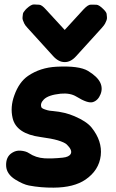

<svg xmlns="http://www.w3.org/2000/svg" viewBox="-20 -821 527 869"><path d="M110.8 -127.9Q97.2 -137.2 72.3 -139.2Q52.2 -140.6 34.7 -129.4Q5.4 -111.3 7.8 -68.8Q10.3 -32.7 49.3 -8.3Q85 13.7 110.8 18.6Q164.1 28.8 222.7 28.3Q314.5 27.8 367.2 -8.3Q428.2 -50.3 436 -117.2Q443.4 -182.6 394.5 -243.7Q372.1 -271.5 317.4 -294.9Q274.9 -313.5 220.2 -318.4Q202.1 -319.8 195.8 -321.8Q189.5 -323.7 183.1 -325.7Q176.8 -327.6 174.8 -329.1Q172.9 -330.6 170.7 -331.8Q168.5 -333 167.5 -335.4Q160.6 -352.5 178.2 -370.6Q198.2 -391.1 254.4 -397Q297.9 -400.9 325.7 -383.8Q377.9 -351.6 400.4 -358.9Q423.8 -366.2 435.1 -394.5Q445.8 -421.4 433.6 -447.3Q420.4 -474.6 378.4 -500Q337.9 -524.4 234.9 -519Q162.1 -515.1 106.9 -477.5Q66.4 -449.7 44.9 -389.6Q25.4 -336.4 37.1 -286.6Q53.7 -215.3 164.1 -200.7Q214.8 -193.8 241.2 -186Q271.5 -176.8 281.7 -167.5Q308.6 -141.6 300.3 -125Q293 -110.4 263.7 -107.4Q215.8 -102.5 181.2 -104.5Q142.1 -106.9 110.8 -127.9ZM272.9 -540Q300.3 -539.6 324.7 -566.9L440.9 -694.8Q452.6 -708 455.8 -714.8Q459 -721.7 461.9 -728.5Q464.8 -735.4 464.1 -742.9Q463.4 -750.5 462.6 -757.8Q461.9 -765.1 450.2 -777.3Q428.7 -799.3 416.3 -799.6Q403.8 -799.8 391.1 -800Q378.4 -800.3 357.9 -778.3L272.9 -685.5L187.5 -778.3Q169.4 -798.8 157.5 -799.6Q145.5 -800.3 133.5 -800.8Q121.6 -801.3 101.1 -782.7Q98.6 -780.3 95.7 -777.3Q84.5 -765.1 83.7 -757.8Q83 -750.5 82 -742.9Q81.1 -735.4 84 -728.5Q86.9 -721.7 89.8 -714.6Q92.8 -707.5 104.5 -694.8L220.7 -566.9Q245.6 -539.6 272.9 -540Z"/></svg>

Font: Comic Relief
Style: Bold
Weight: 700
Designer: Jeff Davis
Foundry: Loudifier
Version: Version 1.200; ttfautohint (v1.8.4.7-5d5b)